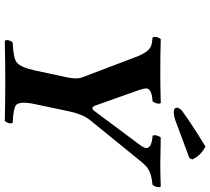

<svg xmlns="http://www.w3.org/2000/svg" viewBox="-58 -815 875 799"><g transform="rotate(90 379.5 -415.5)"><path d="M413.1 -122.1Q399.9 -59.6 417.5 -44.4Q432.6 -33.2 490.7 -30.8Q497.6 -22 487.8 -3.4Q485.4 0.5 483.4 2Q383.3 0 325.2 0Q247.6 0 149.4 2Q142.6 -6.8 152.3 -25.4Q154.8 -29.3 156.7 -30.8Q222.2 -33.2 240.2 -47.9Q260.7 -65.4 272.9 -122.1L302.2 -258.8Q310.1 -295.9 302.7 -318.4Q300.8 -324.2 297.4 -332L215.8 -546.9Q196.8 -596.7 170.9 -606.9Q158.2 -611.3 136.2 -612.8Q129.4 -621.6 138.2 -640.6Q140.6 -645 142.6 -647Q202.1 -645 284.2 -645Q329.1 -645 408.7 -647Q415.5 -638.7 405.8 -619.6Q403.3 -615.2 401.4 -612.8Q350.1 -609.9 348.1 -587.9Q347.7 -576.7 354.5 -557.1L419.9 -373Q428.7 -353.5 441.4 -370.1L585.9 -564Q616.7 -605 553.2 -612.3Q548.8 -612.8 545.4 -612.8Q538.6 -621.1 547.9 -640.6Q550.3 -645 552.7 -647Q631.8 -645 663.1 -645Q696.8 -645 756.3 -647Q763.2 -638.7 753.9 -619.6Q751.5 -615.2 749.5 -612.8Q698.7 -607.9 675.8 -589.4Q664.1 -579.6 652.3 -564.9L478.5 -351.1Q455.6 -321.8 443.8 -267.6ZM589.8 -833Q626 -814.5 642.1 -781.2Q643.1 -778.8 643.6 -777.8L637.7 -766.1L481.4 -708Q462.4 -701.2 444.8 -701.2Q431.2 -701.2 428.2 -711.9Q427.7 -714.4 428.2 -715.8Q432.1 -729 442.9 -736.8Q496.1 -775.9 589.8 -833Z"/></g></svg>

Font: Linux Libertine Slanted O
Style: Bold Slanted
Weight: 700
Designer: Philipp H. Poll
Foundry: Philipp H. Poll
Version: Version 5.0.0